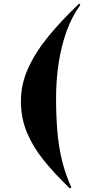

<svg xmlns="http://www.w3.org/2000/svg" viewBox="-20 -833 499 1065"><path d="M96 -272Q96 -365 136 -454Q176 -543 249 -632Q322 -721 419 -813L426 -806Q380 -744 350 -661.5Q320 -579 305.5 -484Q291 -389 291 -288Q291 -191 298 -106Q305 -21 323.5 55.5Q342 132 376 207L367 212Q282 130 221.5 54.5Q161 -21 128.5 -100Q96 -179 96 -272Z"/></svg>

Font: Literata 72pt Black
Style: Italic
Weight: 900
Italic angle: -2°
Designer: Latin by Veronika Burian and Jose Scaglione. Greek by Irene Vlachou. Cyrillic by Vera Evstafieva
Foundry: TypeTogether
Version: Version 3.002